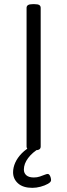

<svg xmlns="http://www.w3.org/2000/svg" viewBox="-20 -722 323 925"><path d="M138 2Q122 2 115 -2.5Q108 -7 108 -16V-684Q108 -693 115 -697.5Q122 -702 138 -702H146Q163 -702 169.5 -697.5Q176 -693 176 -684V-16Q176 -7 169.5 -2.5Q163 2 146 2ZM136 183Q91 183 67 161.5Q43 140 43 108Q43 85 53.5 61.5Q64 38 85 16.5Q106 -5 138 -21L172 -9Q136 12 115.5 39.5Q95 67 95 95Q95 112 107 122.5Q119 133 143 133Q159 133 172 128.5Q185 124 195 120Q205 116 210 116Q215 116 218.5 121Q222 126 224 133Q226 140 226 146Q226 155 211 163.5Q196 172 175.5 177.5Q155 183 136 183Z"/></svg>

Font: Asap Light
Style: Regular
Weight: 300
Designer: Pablo Cosgaya
Foundry: Omnibus-Type
Version: Version 3.001